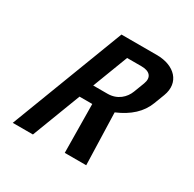

<svg xmlns="http://www.w3.org/2000/svg" viewBox="-148 -823 989 979"><g transform="rotate(30 347.0 -333.5)"><path d="M43.1 0H161.8L271.1 -286H346.1L349.3 0H475.6L466.3 -306C543.8 -338.7 594.2 -385.7 617.7 -447L641.4 -509C676.3 -600.5 611.5 -667 506.7 -667H298ZM387 -370H303.2L382.7 -578H467.7C517.2 -578 539.1 -552.1 522.6 -509L498.9 -447C483.6 -407 446.2 -370 387 -370Z"/></g></svg>

Font: Din Kursivschrift
Style: Breit
Weight: 400
Version: Version 1.089